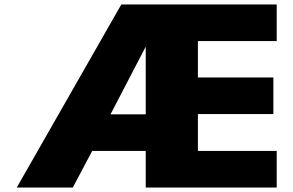

<svg xmlns="http://www.w3.org/2000/svg" viewBox="-20 -845 1322 865"><path d="M636.6 -635V-330H477.9ZM395.4 -165H636.6V0H1226.6V-165H871.6V-331H1211.6V-496H871.6V-660H1226.6V-825H526.6L55.4 0H307.9Z"/></svg>

Font: Sztylet
Style: Bd
Weight: 700
Foundry: Cannot Into Space Fonts, PlusOne Fonts
Version: Version 0.12